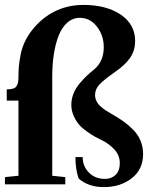

<svg xmlns="http://www.w3.org/2000/svg" viewBox="-20 -746 631 777"><path d="M0 0V-29.3L54.7 -34.7V-338.9H7.3V-384.3Q37.6 -384.3 46.1 -396.2Q54.7 -408.2 54.7 -432.1Q54.7 -458 56.2 -475.8Q57.6 -493.7 63.5 -524.9Q69.3 -556.2 85.2 -586.4Q101.1 -616.7 126.5 -643.6Q204.6 -726.1 318.4 -726.1Q410.2 -726.1 468.5 -686.8Q526.9 -647.5 526.9 -579.6Q526.9 -543.5 508.1 -514.4Q489.3 -485.4 448.7 -457Q401.9 -424.3 383.3 -405Q364.7 -385.7 364.7 -361.8Q364.7 -348.6 370.4 -336.9Q376 -325.2 387.5 -315.2Q398.9 -305.2 408.4 -298.8Q418 -292.5 434.6 -283.2Q460.9 -268.1 480.2 -254.4Q499.5 -240.7 519 -220.9Q538.6 -201.2 548.8 -176.3Q559.1 -151.4 559.1 -122.6Q559.1 -60.5 513.2 -24.7Q467.3 11.2 400.4 11.2Q337.9 11.2 298.3 -23.4Q285.2 -61 285.2 -110.4H314.5Q314.5 -73.7 339.6 -47.9Q364.7 -22 404.8 -22Q430.7 -22 447.8 -38.3Q464.8 -54.7 464.8 -85.9Q464.8 -117.2 443.1 -140.9Q421.4 -164.6 389.2 -180.2Q374 -187.5 363.8 -193.1Q353.5 -198.7 333.5 -212.6Q313.5 -226.6 301 -240.5Q288.6 -254.4 278.6 -276.1Q268.6 -297.9 268.6 -321.3Q268.6 -345.2 277.6 -367.7Q286.6 -390.1 303.5 -409.7Q320.3 -429.2 331.8 -439.9Q343.3 -450.7 360.8 -464.8Q399.9 -497.6 399.9 -555.2Q399.9 -602.5 372.3 -638.2Q344.7 -673.8 303.2 -673.8Q274.4 -673.8 252.4 -654.5Q230.5 -635.3 217.3 -601.6Q204.1 -567.9 197.8 -526.1Q191.4 -484.4 191.4 -435.5V-34.7L244.1 -29.3V0Z"/></svg>

Font: Elstob Grade
Style: Regular
Weight: 400
Designer: Peter S. Baker
Version: Version 1.015